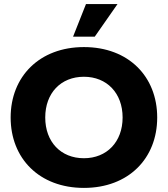

<svg xmlns="http://www.w3.org/2000/svg" viewBox="-20 -908 820 938"><path d="M390 10C608 10 748 -134 748 -334C748 -534 608 -678 390 -678C173 -678 32 -534 32 -334C32 -134 172 10 390 10ZM390 -135C277 -135 201 -215 201 -334C201 -453 277 -533 390 -533C502 -533 579 -453 579 -334C579 -215 502 -135 390 -135ZM443 -729 554 -888H400L337 -729Z"/></svg>

Font: Gantari ExtraBold
Style: Regular
Weight: 800
Designer: Anugrah Pasau
Foundry: Lafontype
Version: Version 1.000